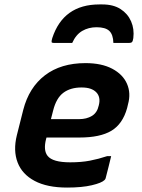

<svg xmlns="http://www.w3.org/2000/svg" viewBox="-20 -835 640 867"><path d="M416 -712Q380 -712 351.5 -695.5Q323 -679 306 -641H224Q214 -641 213 -645Q212 -649 216 -663Q266 -815 429 -815H442Q492 -815 524.5 -794Q557 -773 572 -738.5Q587 -704 582 -663Q580 -649 576 -645Q572 -641 562 -641H492Q491 -679 473.5 -695.5Q456 -712 416 -712ZM366 -550Q439 -550 487 -524.5Q535 -499 553.5 -456.5Q572 -414 558 -364L554 -347Q534 -275 483 -244.5Q432 -214 339 -214H190L188 -207Q175 -156 195 -131Q218 -102 297 -102Q347 -102 386 -109.5Q425 -117 464 -130H482Q476 -106 470 -81Q464 -56 457 -30Q456 -26 452 -22Q439 -9 394.5 1.5Q350 12 283 12Q193 12 136.5 -18Q80 -48 59.5 -101.5Q39 -155 56 -224L85 -339Q111 -440 183 -495Q255 -550 366 -550ZM348 -440Q298 -440 266 -416Q234 -392 220 -336L210 -297H337Q371 -297 395 -311.5Q419 -326 426 -359Q436 -397 414 -419Q404 -429 388 -434.5Q372 -440 348 -440Z"/></svg>

Font: Recursive Sn Lnr St
Style: Bold Italic
Weight: 700
Italic angle: -15°
Version: Version 1.079;hotconv 1.0.112;makeotfexe 2.5.65598; ttfautoh